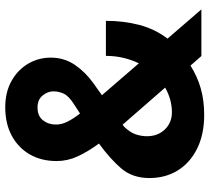

<svg xmlns="http://www.w3.org/2000/svg" viewBox="-52 -708 771 706"><g transform="rotate(-90 333.0 -355.5)"><path d="M479.5 0 444.3 -40Q403.8 -14.6 360.1 -2.2Q316.4 10.3 262.7 10.3Q191.4 10.3 139.2 -15.6Q86.9 -41.5 58.8 -86.9Q30.8 -132.3 30.8 -190.9Q30.8 -253.4 66.4 -294.9Q102.1 -336.4 157.7 -376.5Q127.4 -418 110.4 -455.1Q93.3 -492.2 93.3 -532.2Q93.3 -588.4 117.7 -630.9Q142.1 -673.3 186.5 -697.3Q231 -721.2 290.5 -721.2Q346.7 -721.2 387.7 -698.2Q428.7 -675.3 451.2 -637.2Q473.6 -599.1 473.6 -553.7Q473.6 -504.4 447 -465.3Q420.4 -426.3 379.4 -397L335.4 -365.7L452.6 -230Q465.3 -255.9 472.7 -286.4Q480 -316.9 480 -351.1H608.9Q608.9 -285.6 593.8 -228Q578.6 -170.4 543.5 -124.5L650.9 0ZM227.5 -534.7Q227.5 -513.2 238.5 -491.7Q249.5 -470.2 268.1 -446.3L302.2 -468.3Q332.5 -487.8 341.1 -506.1Q349.6 -524.4 349.6 -543.9Q349.6 -565.4 334.2 -584Q318.8 -602.5 290 -602.5Q258.8 -602.5 243.2 -582.5Q227.5 -562.5 227.5 -534.7ZM184.6 -200.2Q184.6 -160.2 209.5 -134.3Q234.4 -108.4 272.5 -108.4Q319.8 -108.4 363.3 -133.3L227.1 -289.6L219.7 -284.2Q198.7 -262.7 191.7 -241.9Q184.6 -221.2 184.6 -200.2Z"/></g></svg>

Font: Vazirmatn RD FD ExtraBold
Style: Regular
Weight: 800
Designer: Saber Rastikerdar
Foundry: Saber Rastikerdar
Version: Version 33.003